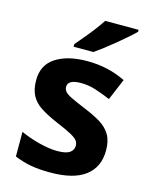

<svg xmlns="http://www.w3.org/2000/svg" viewBox="-116 -842 730 927"><g transform="rotate(15 248.5 -378.0)"><path d="M459 -162Q459 -79 400.5 -34.5Q342 10 226 10Q169 10 128 2.5Q87 -5 46 -22V-145Q90 -125 141 -112Q192 -99 231 -99Q275 -99 293.5 -112Q312 -125 312 -146Q312 -160 304.5 -171Q297 -182 272 -196Q247 -210 194 -232Q143 -254 110 -275.5Q77 -297 61 -327.5Q45 -358 45 -404Q45 -480 104 -518Q163 -556 261 -556Q312 -556 358 -546Q404 -536 453 -513L408 -406Q368 -423 332 -434.5Q296 -446 259 -446Q193 -446 193 -410Q193 -397 201.5 -386.5Q210 -376 234.5 -364Q259 -352 307 -332Q354 -313 388 -292.5Q422 -272 440.5 -241.5Q459 -211 459 -162ZM460 -756Q446 -742 423 -722Q400 -702 373.5 -680Q347 -658 321.5 -638.5Q296 -619 277 -606H178V-619Q194 -638 215.5 -663.5Q237 -689 258 -716.5Q279 -744 293 -766H460Z"/></g></svg>

Font: Noto Sans Gurmukhi
Style: Bold
Weight: 700
Designer: Jelle Bosma - Monotype Design Team
Foundry: Monotype Imaging Inc.
Version: Version 2.004; ttfautohint (v1.8.4.7-5d5b)